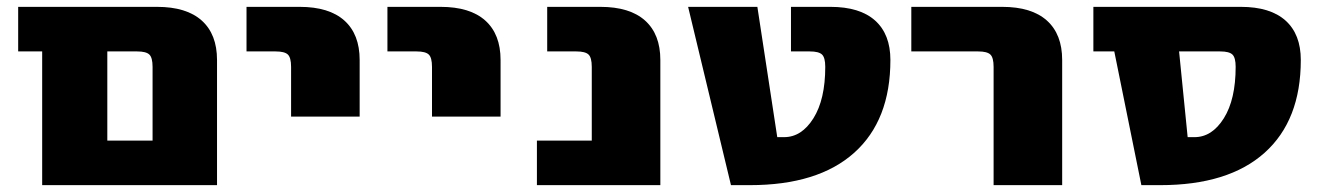

<svg xmlns="http://www.w3.org/2000/svg" viewBox="-20 -540 3847 560"><path d="M425 -345Q425 -372 415.5 -381Q406 -390 380 -390H293V-130H425ZM293 0H103V-390H33V-520H438Q524 -520 568.5 -480Q613 -440 613 -365V0Z M699 -390V-520H854Q940 -520 984.5 -480Q1029 -440 1029 -365V-200H829V-345Q829 -372 819.5 -381Q810 -390 784 -390Z M1110 -390V-520H1265Q1351 -520 1395.5 -480Q1440 -440 1440 -365V-200H1240V-345Q1240 -372 1230.5 -381Q1221 -390 1195 -390Z M1906 -365V0H1546V-130H1706V-345Q1706 -372 1696.5 -381Q1687 -390 1661 -390H1576V-520H1731Q1817 -520 1861.5 -480Q1906 -440 1906 -365Z M2387 -345Q2387 -372 2377.5 -381Q2368 -390 2342 -390H2287V-520H2402Q2488 -520 2532.5 -480Q2577 -440 2577 -365Q2577 -189 2471.5 -94.5Q2366 0 2167 0H2112L1987 -520H2189L2247 -140H2267Q2318 -140 2352.5 -195Q2387 -250 2387 -345Z M2638 -390V-520H2903Q2989 -520 3033.5 -480Q3078 -440 3078 -365V0H2878V-345Q2878 -372 2868.5 -381Q2859 -390 2833 -390Z M3230 -390H3169V-520H3599Q3685 -520 3729.5 -480Q3774 -440 3774 -365Q3774 -189 3668.5 -94.5Q3563 0 3364 0H3309ZM3419 -390 3444 -140H3464Q3515 -140 3549.5 -195Q3584 -250 3584 -345Q3584 -372 3574.5 -381Q3565 -390 3539 -390Z"/></svg>

Font: Mplus 1p Black
Style: Regular
Weight: 900
Version: Version 1.061